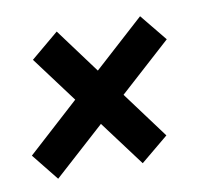

<svg xmlns="http://www.w3.org/2000/svg" viewBox="-51 -517 531 478"><g transform="rotate(-10 214.0 -277.5)"><path d="M60 -96 5.5 -164 136 -282.5 49.5 -398.5 120 -457.5 204 -344 331 -459 386.5 -391 256.5 -273.5 344 -155.5 274 -97.5 188.5 -212Z"/></g></svg>

Font: Cabin Condensed
Style: Bold Italic
Weight: 700
Width: 3
Italic angle: -10°
Designer: Pablo Impallari
Foundry: Pablo Impallari. http://www.impallari.com Igino Marini. http://www.ikern.com
Version: Version 3.001; ttfautohint (v1.8.3)